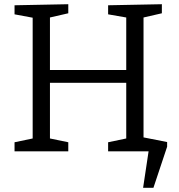

<svg xmlns="http://www.w3.org/2000/svg" viewBox="-20 -718 848 911"><path d="M49 0V-43L135 -61V-634L49 -650V-693L304 -698V-655L217 -635V-386H579V-635L493 -650V-693L748 -698V-655L661 -635V-61L748 -43V0H493V-43L579 -61V-325H217V-61L304 -43V0ZM621 -74 773 -44V-22L708 173H659L685 0H621Z"/></svg>

Font: Bitter
Style: Regular
Weight: 400
Designer: Sol Matas, and Bitter project Authors
Foundry: Sol Matas
Version: Version 2.001